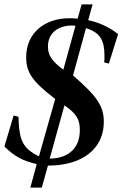

<svg xmlns="http://www.w3.org/2000/svg" viewBox="-40 -753 560 873"><path d="M253 -274C310 -235 323 -208 323 -161C323 -72 262 -32 186 -32ZM248 -436C195 -476 178 -502 178 -542C178 -600 221 -637 288 -637C294 -637 298 -637 303 -635ZM497 -598C448 -637 394 -655 361 -661L381 -733H331L313 -668C291 -670 283 -670 275 -670C163 -670 79 -603 79 -493C79 -425 105 -384 211 -303L137 -42C63 -79 47 -114 44 -222L22 -228L-20 -87C29 -39 64 -22 127 -7L98 100H150L178 0C340 0 432 -81 432 -198C432 -269 404 -313 292 -410L351 -625C416 -605 435 -569 435 -500C435 -494 435 -480 434 -469L455 -464Z"/></svg>

Font: XITS
Style: Bold Italic
Weight: 700
Italic angle: -16.33°
Designer: MicroPress Inc., with final additions and corrections provided by Coen Hoffman, Elsevier (retired)
Version: Version 1.302